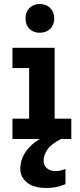

<svg xmlns="http://www.w3.org/2000/svg" viewBox="-20 -692 400 956"><path d="M42 -454H252V-101H335V0H42V-101H125V-353H42ZM178 -672Q210 -672 230 -652Q250 -632 250 -600Q250 -568 230 -548.5Q210 -529 178 -529Q146 -529 126.5 -548.5Q107 -568 107 -600Q107 -632 126.5 -652Q146 -672 178 -672ZM248 -35 284 0Q235 25 216 52.5Q197 80 197 110Q197 132 214 146Q231 160 257 160Q279 160 306 149V225Q280 236 256.5 240Q233 244 213 244Q147 244 114 216.5Q81 189 81 149Q81 94 120 48Q159 2 248 -35Z"/></svg>

Font: Podkova ExtraBold
Style: Regular
Weight: 800
Designer: Ilya Yudin
Foundry: Cyreal (www.cyreal.org)
Version: Version 2.103